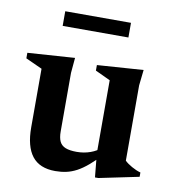

<svg xmlns="http://www.w3.org/2000/svg" viewBox="-74 -690 699 768"><g transform="rotate(10 275.5 -306.0)"><path d="M195 -148Q195 -122.5 202.2 -107.2Q209.5 -92 226.5 -85.2Q243.5 -78.5 272 -78.5Q301.5 -78.5 327.8 -88Q354 -97.5 368 -112.5L386 -92Q356.5 -60.5 332.5 -40Q308.5 -19.5 287.2 -8.2Q266 3 245 7.5Q224 12 200.5 12Q137 12 106.5 -27Q76 -66 76 -144V-381.5L9 -412V-434.5L200.5 -447.5L195 -386ZM362 9.5 352.5 -87.5V-383.5L291.5 -412V-434.5L479 -447.5L472 -384V-78Q477.5 -72.5 485 -67.2Q492.5 -62 501.2 -57Q510 -52 519.2 -48Q528.5 -44 537.5 -41.5V-24L375.5 9.5ZM129.5 -565V-624.5H396.5V-565Z"/></g></svg>

Font: Newsreader 24pt SemiBold
Style: Regular
Weight: 600
Designer: Hugues Gentile
Foundry: Production Type
Version: Version 1.003